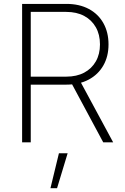

<svg xmlns="http://www.w3.org/2000/svg" viewBox="-20 -748 655 1009"><path d="M96.2 0V-727.5H329.1Q397 -727.5 446.8 -700.9Q496.6 -674.3 523.4 -626.2Q550.3 -578.1 550.3 -514.6Q550.3 -451.7 523.2 -404.1Q496.1 -356.4 446.3 -329.8Q396.5 -303.2 328.6 -303.2H121.1V-345.2H328.1Q382.8 -345.2 422.4 -366.2Q461.9 -387.2 483.6 -425.3Q505.4 -463.4 505.4 -514.6Q505.4 -566.4 483.6 -604.7Q461.9 -643.1 422.4 -664.3Q382.8 -685.5 327.6 -685.5H141.6V0ZM522.5 0 345.2 -330.1H396.5L574.7 0ZM245.1 241.2 289.6 57.6H335.4L279.8 241.2Z"/></svg>

Font: Inter 20pt ExtraLight
Style: Regular
Weight: 250
Version: Version 4.001;git-66647c0bb